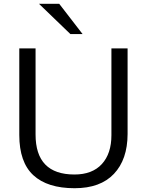

<svg xmlns="http://www.w3.org/2000/svg" viewBox="-20 -984 776 1015"><path d="M374.5 11Q230.5 11 156.2 -57.8Q82 -126.5 82 -270.5V-728H168V-273Q168 -61.5 373.5 -61.5Q468 -61.5 518.5 -116.8Q569 -172 569 -269.5V-728H654.5V-275.5Q654 -140.5 582.2 -64.8Q510.5 11 374.5 11ZM352 -804 186 -964H293L416.5 -804Z"/></svg>

Font: Mooli
Style: Regular
Weight: 400
Designer: Vernon Adams
Foundry: Vernon Adams
Version: Version 1.000; ttfautohint (v1.8.4.7-5d5b);gftools[0.9.33]